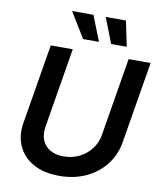

<svg xmlns="http://www.w3.org/2000/svg" viewBox="-101 -1026 936 1116"><g transform="rotate(10 367.5 -467.5)"><path d="M325.2 10.7Q234.4 10.7 172.1 -23.7Q109.9 -58.1 82.3 -118.7Q54.7 -179.2 67.4 -256.8L145.5 -727.5H275.4L197.8 -258.8Q189.9 -212.4 203.6 -178Q217.3 -143.6 249.8 -124.3Q282.2 -105 330.1 -105Q381.8 -105 424.1 -126.5Q466.3 -147.9 493.9 -184.6Q521.5 -221.2 528.8 -267.6L605 -727.5H734.9L655.3 -248Q642.6 -170.4 597.2 -112.1Q551.8 -53.7 481.9 -21.5Q412.1 10.7 325.2 10.7ZM489.7 -796.4 431.6 -945.8H550.8L582 -796.4ZM324.2 -796.4 232.9 -945.8H358.9L418 -796.4Z"/></g></svg>

Font: Inter 18pt SemiBold
Style: Italic
Weight: 600
Italic angle: -9.3988°
Designer: Rasmus Andersson
Foundry: rsms
Version: Version 4.001;git-66647c0bb